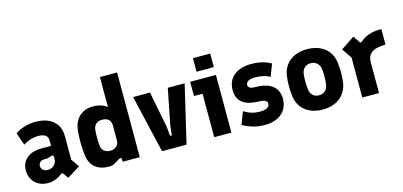

<svg xmlns="http://www.w3.org/2000/svg" viewBox="-67 -1190 3443 1642"><g transform="rotate(-15 1655.0 -369.0)"><path d="M343 -32 376 12 489 -59 439 -131V-339C439 -445 371 -523 225 -523C159 -523 93 -503 46 -469L85 -359C123 -384 170 -400 219 -400C274 -400 303 -379 303 -338V-290H217C118 -290 40 -239 40 -143C40 -56 99 11 197 11C251 11 290 -10 322 -34C331 -40 337 -41 343 -32ZM224 -98C189 -98 166 -119 166 -148C166 -177 188 -194 221 -194H248L284 -206C294 -209 303 -205 303 -195V-173C303 -134 273 -98 224 -98Z M740 10C751 10 763 9 773 6L838 -32C852 -40 859 -35 859 -23V0H1011V-750H859V-484C833 -506 792 -523 737 -523C639 -523 570 -464 559 -359C555 -320 554 -290 554 -257C554 -226 556 -195 559 -154C568 -50 624 10 740 10ZM782 -118C731 -118 707 -150 704 -186C700 -235 700 -278 704 -326C708 -363 732 -393 782 -393C832 -393 859 -365 859 -324V-188C859 -148 829 -118 782 -118Z M1208 0H1425L1545 -511H1396L1333 -195L1325 -116C1324 -104 1309 -104 1308 -116L1300 -195L1238 -511H1089Z M1670 0H1822V-511H1594V-385H1670ZM1669 -580H1822V-700H1669Z M2120 11C2239 11 2323 -55 2323 -167C2323 -266 2253 -315 2153 -322L2103 -324C2073 -326 2058 -339 2058 -358C2058 -385 2082 -404 2142 -404C2189 -404 2234 -394 2270 -374L2311 -481C2256 -511 2210 -523 2133 -523C2009 -523 1926 -457 1926 -350C1926 -245 1995 -205 2091 -198L2141 -195C2176 -192 2191 -177 2191 -158C2191 -130 2167 -110 2106 -110C2056 -110 2013 -121 1965 -152L1922 -41C1987 -6 2041 11 2120 11Z M2630 12C2762 12 2840 -64 2855 -165C2859 -197 2861 -226 2861 -254C2861 -283 2859 -313 2855 -346C2842 -448 2762 -522 2630 -522C2497 -522 2420 -446 2406 -346C2401 -313 2400 -283 2400 -254C2400 -226 2402 -197 2406 -165C2419 -64 2497 12 2630 12ZM2630 -114C2581 -114 2554 -148 2550 -189C2545 -236 2544 -273 2549 -322C2553 -363 2581 -398 2630 -398C2680 -398 2708 -363 2712 -322C2717 -272 2717 -236 2711 -188C2706 -149 2680 -114 2630 -114Z M2981 0H3129V-270C3129 -345 3172 -386 3290 -386V-523H3273C3189 -523 3138 -494 3104 -466C3094 -456 3087 -457 3080 -466L3042 -523L2921 -442L2981 -354Z"/></g></svg>

Font: Finlandica
Style: Bold
Weight: 700
Designer: Niklas Ekholm, Juho Hiilivirta, Jaakko Suomalainen
Foundry: Helsinki Type Studio
Version: Version 2.000;Glyphs 3.2 (3202)